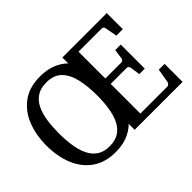

<svg xmlns="http://www.w3.org/2000/svg" viewBox="-131 -966 1260 1260"><g transform="rotate(-45 499.5 -335.5)"><path d="M966.8 0H522V-55.2Q487.8 -21 439.9 -2.4Q392.1 16.1 332 16.1Q234.4 16.1 169.2 -30Q104 -76.2 71.5 -155.8Q39.1 -235.4 39.1 -335.9Q39.1 -433.6 70.6 -513.2Q102.1 -592.8 166.7 -639.9Q231.4 -687 331.1 -687Q392.1 -687 439.9 -668.5Q487.8 -649.9 522 -616.2V-670.9H934.1V-522H874L858.9 -604Q858.4 -611.3 853 -617.2Q847.7 -623 840.8 -623H624V-374H773.9Q780.8 -374 786.4 -379.9Q792 -385.7 792 -391.1L801.8 -460H853V-236.8H801.8L792 -306.2Q792 -311.5 786.1 -317.9Q780.3 -324.2 773.9 -324.2H624V-48.8H877Q882.8 -48.8 888.7 -55.9Q894.5 -63 896 -67.9L913.1 -167H966.8ZM507.8 -334Q507.8 -415.5 493.2 -482.7Q478.5 -549.8 440.4 -589.8Q402.3 -629.9 332 -629.9Q277.8 -629.9 242.9 -606.7Q208 -583.5 188.5 -542.7Q168.9 -502 161.4 -448.7Q153.8 -395.5 153.8 -335.9Q153.8 -275.9 161.6 -222.2Q169.4 -168.5 188.7 -127.4Q208 -86.4 242.4 -62.7Q276.9 -39.1 330.1 -39.1Q384.3 -39.1 418.9 -62.5Q453.6 -85.9 472.9 -127.2Q492.2 -168.5 500 -221.7Q507.8 -274.9 507.8 -334Z"/></g></svg>

Font: Eeyek
Style: Regular
Weight: 400
Designer: Pravabati Chingangbam and Tabish
Foundry: SIL International
Version: Version 2.000